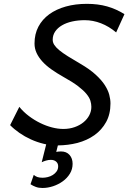

<svg xmlns="http://www.w3.org/2000/svg" viewBox="-20 -730 655 980"><path d="M572.8 -564.5Q536.6 -595.2 495.6 -611.1Q454.6 -627 412.6 -627Q378.4 -627 348.6 -620.4Q318.8 -613.8 296.6 -600.8Q274.4 -587.9 261.7 -569.3Q249 -550.8 249 -526.9Q249 -513.2 257.3 -500.5Q265.6 -487.8 282.7 -473.6Q299.8 -459.5 326.7 -442.6Q353.5 -425.8 390.6 -404.3Q437.5 -377 467.5 -349.6Q497.6 -322.3 514.4 -296.4Q531.2 -270.5 537.6 -246.6Q543.9 -222.7 543.9 -202.1Q543.9 -147.5 521.7 -107.2Q499.5 -66.9 462.2 -40.3Q424.8 -13.7 375.5 -0.5Q327.6 11.7 275.4 12.2L267.1 45.4Q272.5 44.4 277.8 43.7Q283.2 43 291.5 43Q319.3 43 335 60.8Q350.6 78.6 350.6 106Q350.6 133.8 336.7 156.5Q322.8 179.2 300.5 195.3Q278.3 211.4 251 220.5Q223.6 229.5 196.8 229.5Q177.7 229.5 163.1 224.1Q148.4 218.8 135.7 210.4L152.3 162.6Q161.1 170.4 171.6 173.8Q182.1 177.2 197.8 177.2Q210 177.2 223.9 173.8Q237.8 170.4 249.5 163.1Q261.2 155.8 269 144.8Q276.9 133.8 276.9 118.7Q276.9 104 266.6 95Q256.3 85.9 239.3 85.9Q227.5 85.9 214.8 89.6Q202.1 93.3 192.9 98.1L215.8 6.8Q209.5 5.4 202.6 3.9Q168.5 -4.4 137.5 -18.6Q106.4 -32.7 79.3 -51.5Q52.2 -70.3 31.7 -91.3L78.6 -184.6Q100.1 -158.2 127.7 -137.5Q155.3 -116.7 185.3 -102.1Q215.3 -87.4 245.6 -79.6Q275.9 -71.8 303.2 -71.8Q334.5 -71.8 360.8 -81.1Q387.2 -90.3 406.2 -106Q425.3 -121.6 435.8 -141.8Q446.3 -162.1 446.3 -184.6Q446.3 -199.7 441.4 -215.8Q436.5 -231.9 421.6 -250.2Q406.7 -268.6 378.7 -290Q350.6 -311.5 303.7 -337.4Q270 -356.4 242.7 -375.7Q215.3 -395 196.3 -416Q177.2 -437 166.7 -459.7Q156.2 -482.4 156.2 -507.8Q156.2 -556.2 176 -593.8Q195.8 -631.3 231.4 -657.2Q267.1 -683.1 316.2 -696.8Q365.2 -710.4 423.3 -710.4Q480 -710.4 526.6 -697.3Q573.2 -684.1 615.2 -657.7Z"/></svg>

Font: Andika New Basic
Style: Italic
Weight: 400
Italic angle: -14°
Designer: Victor Gaultney, Annie Olsen, Julie Remington, Don Collingsworth, Eric Hays
Foundry: SIL International
Version: Version 5.500